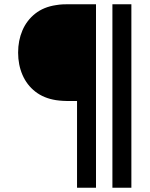

<svg xmlns="http://www.w3.org/2000/svg" viewBox="-20 -740 702 901"><path d="M341.5 141V-266H296Q289.5 -266 275 -266.8Q260.5 -267.5 243 -270Q185.5 -279 145.8 -310Q106 -341 85.5 -388.5Q65 -436 65 -493Q65 -550 85.2 -597.2Q105.5 -644.5 145.2 -676Q185 -707.5 243 -716Q260.5 -719 274.8 -719.5Q289 -720 296 -720H430.5V141ZM507.5 141V-720H596.5V141Z"/></svg>

Font: Cns Manrope Med
Style: Regular
Weight: 500
Designer: Mikhail Sharanda
Foundry: Mikhail Sharanda
Version: Version 4.504